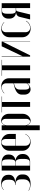

<svg xmlns="http://www.w3.org/2000/svg" viewBox="1296 -1840 712 3345"><g transform="rotate(-90 1652.5 -168.0)"><path d="M123 8C220 8 285 -37 285 -115V-145C285 -208 235 -249 165 -255L151 -256V-259L165 -261C230 -266 279 -304 279 -362V-383C279 -460 220 -504 132 -504C82 -504 41 -490 15 -463L19 -459C43 -482 74 -494 104 -494C158 -494 193 -456 193 -390V-358C193 -292 166 -261 116 -261H100V-255L116 -254C168 -254 200 -221 200 -157V-112C200 -42 158 -1 96 -1C66 -1 36 -10 6 -28L3 -22C35 -2 77 8 123 8Z M632 -385C632 -460 565 -495 505 -495H353V0H515C579 0 641 -47 641 -116V-139C641 -208 581 -248 535 -253L525 -254V-256L535 -257C577 -261 632 -292 632 -366ZM438 -258V-489H496C535 -489 547 -458 547 -395V-354C547 -291 535 -258 500 -258ZM556 -103C556 -41 540 -6 504 -6H438V-252H500C534 -252 556 -215 556 -154Z M698 -362V-132C698 -54 766 9 851 9C913 9 965 -25 992 -83L987 -85C966 -36 914 1 865 1C819 1 786 -33 786 -81V-249H991V-363C991 -438 923 -504 844 -504C765 -504 698 -439 698 -362ZM786 -255V-426C786 -469 809 -498 846 -498C881 -498 903 -470 903 -426V-255Z M1056 168H1141V-53H1143C1157 -11 1185 9 1221 9C1284 9 1342 -55 1342 -129V-372C1342 -443 1286 -504 1223 -504C1187 -504 1158 -483 1143 -440H1141V-495H1056ZM1141 -90V-406C1141 -449 1173 -493 1205 -493C1233 -493 1254 -464 1254 -426V-66C1254 -29 1233 0 1206 0C1173 0 1141 -44 1141 -90Z M1644 -495H1366V-489H1463V0H1548V-489H1644Z M1676 -99C1676 -36 1714 8 1769 8C1808 8 1850 -15 1871 -50H1873V0H1961V-371C1961 -446 1900 -503 1821 -503C1773 -503 1722 -482 1698 -453L1703 -449C1722 -474 1767 -495 1803 -495C1845 -495 1873 -464 1873 -417V-288C1738 -263 1676 -218 1676 -145ZM1807 -13C1781 -13 1764 -39 1764 -79V-182C1764 -238 1799 -267 1873 -282V-63C1857 -34 1829 -13 1807 -13Z M2282 -495H2004V-489H2101V0H2186V-489H2282Z M2518 -495 2359 -162 2346 -133H2344V-495H2337V0H2360L2594 -471H2596V0H2601V-495Z M2675 -357V-138C2675 -54 2739 9 2826 9C2885 9 2937 -21 2962 -71L2957 -73C2936 -31 2886 1 2841 1C2795 1 2763 -33 2763 -82V-416C2763 -465 2790 -495 2834 -495C2868 -495 2911 -476 2935 -450L2939 -454C2911 -484 2865 -503 2820 -503C2738 -503 2675 -440 2675 -357Z M3269 -495H3109C3046 -495 3000 -445 3000 -381V-359C3000 -299 3039 -251 3103 -246V-244C3068 -243 3038 -217 3031 -184L2986 0H3073L3119 -191C3130 -236 3136 -244 3156 -244H3184V0H3269ZM3085 -340V-399C3085 -461 3100 -489 3137 -489H3184V-250H3135C3099 -250 3085 -278 3085 -340Z"/></g></svg>

Font: Moniqa SemBd Display
Style: Regular
Weight: 600
Designer: Rajesh Rajput
Foundry: Rajesh Rajput
Version: Version 1.000